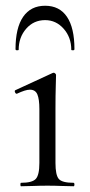

<svg xmlns="http://www.w3.org/2000/svg" viewBox="-20 -648 313 668"><path d="M53 0Q51 0 51 -6Q51 -12 53 -12Q92 -12 104.5 -25.5Q117 -39 117 -81V-268Q117 -303 110 -319.5Q103 -336 84 -336Q76 -336 65 -332.5Q54 -329 39 -322Q35 -321 32.5 -326.5Q30 -332 33 -334L163 -394Q166 -395 167 -395Q169 -395 172 -392.5Q175 -390 175 -387Q175 -379 174 -348Q173 -317 173 -269V-81Q173 -39 184.5 -25.5Q196 -12 236 -12Q239 -12 239 -6Q239 0 236 0Q218 0 194.5 -1Q171 -2 145 -2Q119 -2 95.5 -1Q72 0 53 0ZM45 -475Q45 -473 39.5 -473Q34 -473 34 -477Q34 -551 60.5 -589.5Q87 -628 137 -628Q187 -628 213 -589.5Q239 -551 239 -477Q239 -473 233.5 -473Q228 -473 228 -475Q228 -518 201.5 -548Q175 -578 137 -578Q97 -578 71 -548Q45 -518 45 -475Z"/></svg>

Font: Cormorant Garamond Light
Style: Regular
Weight: 400
Version: Version 4.001